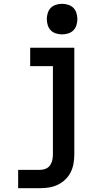

<svg xmlns="http://www.w3.org/2000/svg" viewBox="-20 -770 540 1005"><path d="M191 215H75V119H191Q206 119 220 113Q234 107 242.5 94.5Q251 82 254 67Q257 52 257 37V-424H138V-520H369V37Q369 61 365 85Q361 109 350.5 130.5Q340 152 322.5 169Q305 186 283.5 196.5Q262 207 238.5 211Q215 215 191 215ZM305 -590Q289 -590 273 -595Q257 -600 246 -611Q235 -622 230 -638Q225 -654 225 -670Q225 -686 230 -702Q235 -718 246 -729Q257 -740 273 -745Q289 -750 305 -750Q321 -750 337 -745Q353 -740 364 -729Q375 -718 380 -702Q385 -686 385 -670Q385 -654 380 -638Q375 -622 364 -611Q353 -600 337 -595Q321 -590 305 -590Z"/></svg>

Font: Moesevka
Style: Bold
Weight: 700
Monospace: yes
Designer: Belleve Invis
Foundry: Belleve Invis
Version: Version 32.5.0; ttfautohint (v1.8.4)